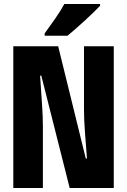

<svg xmlns="http://www.w3.org/2000/svg" viewBox="-20 -947 640 967"><path d="M47 0H196V-311Q196 -361 192 -415Q188 -469 182 -566H188L331 0H553V-714H403V-397Q403 -344 408 -279Q413 -214 418 -149H412L273 -714H47ZM205 -767H320Q360 -800 409.5 -845.5Q459 -891 484 -918V-927H304Q287 -895 258.5 -854Q230 -813 205 -779Z"/></svg>

Font: Noto Sans Mono Extra
Style: Regular
Weight: 800
Designer: Monotype Design Team
Foundry: Monotype Imaging Inc.
Version: Version 1.900